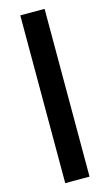

<svg xmlns="http://www.w3.org/2000/svg" viewBox="-137 -850 576 1007"><g transform="rotate(-15 151.0 -346.5)"><path d="M85 -802H217V109H85Z"/></g></svg>

Font: Alexandria
Style: Bold
Weight: 700
Designer: Mohamed Gaber
Foundry: Kief Type Foundry
Version: Version 5.100